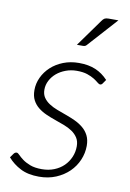

<svg xmlns="http://www.w3.org/2000/svg" viewBox="-83 -768 559 828"><g transform="rotate(10 196.5 -354.0)"><path d="M9.5 0ZM348.5 -436.5Q344.5 -429.5 337.5 -429.5Q332.5 -429.5 325.2 -435.8Q318 -442 305.8 -449.8Q293.5 -457.5 275 -463.8Q256.5 -470 229 -470Q203.5 -470 180.8 -461.5Q158 -453 141.2 -438.8Q124.5 -424.5 114.8 -405.8Q105 -387 105 -366Q105 -345.5 114.5 -331.5Q124 -317.5 139.8 -307.2Q155.5 -297 175.2 -289.5Q195 -282 216 -274.5Q237 -267 256.8 -257.8Q276.5 -248.5 292.2 -235.5Q308 -222.5 317.5 -203.8Q327 -185 327 -158.5Q327 -126.5 314.2 -96.5Q301.5 -66.5 277.8 -43.2Q254 -20 220.8 -6Q187.5 8 146.5 8Q98.5 8 65.8 -8.8Q33 -25.5 9.5 -52.5L21.5 -69.5Q27 -77.5 35 -77.5Q40 -77.5 47.5 -69.5Q55 -61.5 68 -51.8Q81 -42 101.5 -34Q122 -26 153 -26Q183 -26 207.2 -35.8Q231.5 -45.5 248.8 -62.5Q266 -79.5 275.5 -101.8Q285 -124 285 -149Q285 -171 275.5 -186Q266 -201 250.2 -211.8Q234.5 -222.5 214.8 -230Q195 -237.5 174 -244.8Q153 -252 133.2 -260.8Q113.5 -269.5 97.8 -282Q82 -294.5 72.5 -312.5Q63 -330.5 63 -356.5Q63 -385.5 75.5 -412.2Q88 -439 110.5 -459.8Q133 -480.5 164.2 -492.8Q195.5 -505 232.5 -505Q274.5 -505 305.2 -492Q336 -479 360 -453ZM367.5 -715.5 253.5 -589Q249.5 -584 245.5 -582.2Q241.5 -580.5 236 -580.5H209.5L295 -699.5Q301 -708.5 307 -712Q313 -715.5 324 -715.5Z"/></g></svg>

Font: Lato Light
Style: Italic
Weight: 300
Italic angle: -7°
Designer: Lukasz Dziedzic
Foundry: tyPoland Lukasz Dziedzic
Version: Version 2.007; 2014-02-27